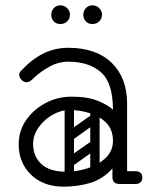

<svg xmlns="http://www.w3.org/2000/svg" viewBox="-20 -689 573 719"><path d="M403 -24Q403 -29 406 -34Q409 -39 413 -43Q415 -45 420.5 -46.5Q426 -48 437 -48H488Q500 -48 507 -41Q513 -36 513 -24Q513 -13 507 -7Q500 0 488 0H437Q416 0 412 -7Q405 -11 403 -24ZM218 10Q143 10 96.5 -34.5Q50 -79 50 -149Q50 -198 77 -238Q104 -278 149.5 -302.5Q195 -327 248 -327Q309 -327 347.5 -311Q386 -295 403 -278Q403 -379 358 -418.5Q313 -458 236 -458Q199 -458 165.5 -439.5Q132 -421 110 -400Q99 -389 92.5 -385Q86 -381 80 -381Q67 -381 58 -393Q52 -401 52 -409Q52 -417 60 -425Q99 -467 142 -488.5Q185 -510 236 -510Q340 -510 398 -454Q456 -398 456 -300V-26Q456 0 428 0Q401 0 401 -26V-58Q365 -18 318 -4Q271 10 218 10ZM228 -46Q268 -46 308.5 -59Q349 -72 376 -98Q403 -124 403 -161Q403 -204 378 -229Q353 -254 315.5 -265.5Q278 -277 241 -277Q208 -277 176.5 -259Q145 -241 124.5 -212Q104 -183 104 -150Q104 -104 134.5 -75Q165 -46 228 -46ZM235 -78Q225 -93 239 -102L316 -156Q331 -166 340 -152Q351 -137 337 -128L260 -73Q254 -69 247 -70Q240 -71 235 -78ZM235 -176Q225 -191 239 -200L316 -254Q331 -264 340 -250Q351 -235 337 -226L260 -171Q254 -167 247 -168Q240 -169 235 -176ZM335 -17Q318 -17 318 -34V-287Q318 -304 335 -304Q353 -304 353 -288V-35Q353 -17 335 -17ZM239 -17Q222 -17 222 -34V-287Q222 -304 239 -304Q257 -304 257 -288V-35Q257 -17 239 -17ZM326 -599Q311 -599 301.5 -609Q292 -619 292 -634Q292 -648 301.5 -658.5Q311 -669 326 -669Q341 -669 351.5 -658.5Q362 -648 362 -634Q362 -619 351.5 -609Q341 -599 326 -599ZM206 -599Q191 -599 181.5 -609Q172 -619 172 -634Q172 -648 181.5 -658.5Q191 -669 206 -669Q221 -669 231.5 -658.5Q242 -648 242 -634Q242 -619 231.5 -609Q221 -599 206 -599Z"/></svg>

Font: Agu Display Uzo
Style: Regular
Weight: 400
Designer: Oluwaseun Badejo
Version: Version 1.103